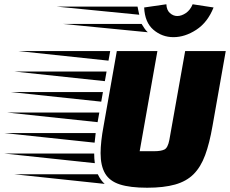

<svg xmlns="http://www.w3.org/2000/svg" viewBox="-236 -864 1077 899"><path d="M453 15Q373 15 325 -0.5Q277 -16 256 -52Q235 -88 235 -147Q235 -173 238.5 -205Q242 -237 249 -274L311 -625H501L418 -156H486Q518 -156 534 -164Q550 -172 557 -209L631 -625H821L759 -274Q745 -193 724.5 -137.5Q704 -82 670.5 -48.5Q637 -15 584 0Q531 15 453 15ZM272 -580 -151 -625H280ZM255 -484 -168 -529H263ZM238 -388 -186 -433H246ZM221 -292 -202 -337H229ZM207 -196 -216 -241H212Q211 -229 209.5 -218Q208 -207 207 -196ZM208 -100 -215 -145H205Q205 -121 208 -100ZM254 -3 -169 -48H222Q235 -20 254 -3ZM543 -844Q544 -817 559.5 -803Q575 -789 594 -789Q614 -789 634.5 -803Q655 -817 666 -844L764 -829Q736 -759 683 -724.5Q630 -690 576 -690Q523 -690 482.5 -724.5Q442 -759 439 -829ZM408 -833Q410 -823 412 -813.5Q414 -804 416 -795L30 -833ZM456 -713 58 -752H427Q434 -741 440.5 -731Q447 -721 456 -713Z"/></svg>

Font: Faster One
Style: Regular
Weight: 400
Designer: Eduardo Rodriguez Tunni
Foundry: Eduardo Rodriguez Tunni
Version: Version 1.003; ttfautohint (v1.8.4.7-5d5b);gftools[0.9.23]